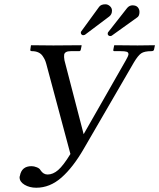

<svg xmlns="http://www.w3.org/2000/svg" viewBox="-20 -858 746 900"><path d="M203.1 -40Q228.5 -40 252.7 -61Q276.9 -82 310.1 -136.2L196.8 -559.1Q193.8 -569.8 190.4 -577.4Q187 -585 179.7 -595.7Q172.4 -606.4 159.7 -612.3Q147 -618.2 129.9 -618.2Q125.5 -618.2 123.3 -620.1Q121.1 -622.1 122.1 -625L125 -645L127 -646Q189 -645 230 -645L360.8 -646L362.8 -645L358.9 -626Q357.4 -618.2 351.1 -618.2H312Q284.2 -618.2 280.8 -602.1Q279.3 -591.8 282.2 -575.2L372.1 -229L569.8 -575.2Q581.1 -595.2 582 -601.1V-605Q582 -612.8 573.5 -615.5Q564.9 -618.2 544.9 -618.2H516.1Q509.8 -618.2 511.2 -625L515.1 -645L517.1 -646Q582 -645 625 -645L705.1 -646L706.1 -645L702.1 -626Q700.7 -618.2 689.9 -618.2Q656.7 -618.2 641.8 -607.9Q627 -597.7 607.9 -565.9L373 -161.1Q322.3 -73.2 268.1 -25.6Q213.9 22 149.9 22Q118.7 22 95.2 8.1Q71.8 -5.9 71.8 -26.9Q71.8 -30.3 73.2 -33.2Q81.1 -79.1 127.9 -79.1Q139.6 -79.1 152.8 -73.7Q166 -68.4 169.9 -60.1Q183.1 -40 203.1 -40ZM621.1 -774.9 503.9 -690.9Q501 -689 496.1 -689Q492.2 -689 488.5 -691.9Q484.9 -694.8 484.9 -699.2Q484.9 -705.1 486.8 -707L576.2 -820.8Q586.9 -833 601.1 -833Q617.7 -833 625.7 -824Q633.8 -814.9 633.8 -801.8Q633.8 -781.7 621.1 -774.9ZM474.1 -837.9Q485.4 -837.9 495.1 -829.3Q504.9 -820.8 504.9 -808.1Q504.9 -790.5 492.2 -780.8L377.9 -694.8Q372.1 -692.9 370.1 -692.9Q365.7 -692.9 362.3 -696.3Q358.9 -699.7 358.9 -704.1Q358.9 -709 360.8 -710.9L444.8 -826.2Q453.6 -837.9 474.1 -837.9Z"/></svg>

Font: Common Serif Medium
Style: Italic
Weight: 500
Italic angle: -12°
Designer: Philipp H. Poll, Khaled Hosny
Foundry: Stefan Peev, Context Ltd.
Version: Version 1.026